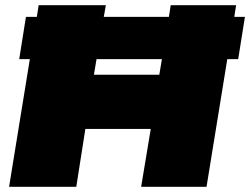

<svg xmlns="http://www.w3.org/2000/svg" viewBox="-20 -720 964 740"><path d="M15 0 95 -492H54L80 -655H122L129 -700H388L380 -655H631L638 -700H890L883 -655H924L898 -492H856L776 0H524L561 -223H309L274 0ZM342 -432H594L604 -492H352Z"/></svg>

Font: Georama Extended Black
Style: Italic
Weight: 900
Width: 7
Italic angle: -9°
Designer: Jean-Baptiste Levee
Foundry: Production Type
Version: Version 1.000